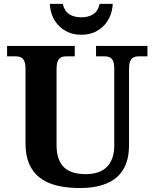

<svg xmlns="http://www.w3.org/2000/svg" viewBox="-20 -948 787 978"><path d="M731 -661.1H688Q677.7 -661.1 668.5 -658.9Q659.2 -656.7 652.1 -649.9Q645 -643.1 641.1 -630.4Q637.2 -617.7 637.2 -596.2V-206.1Q637.2 -155.8 622.8 -115.7Q608.4 -75.7 577.9 -47.9Q547.4 -20 500 -5.1Q452.6 9.8 387.2 9.8Q321.8 9.8 270.3 -2.7Q218.8 -15.1 183.1 -42.5Q147.5 -69.8 128.7 -113Q109.9 -156.2 109.9 -217.8V-600.1Q109.9 -620.1 105.7 -632.1Q101.6 -644 94.5 -650.4Q87.4 -656.7 78.4 -658.9Q69.3 -661.1 59.1 -661.1H16.1V-713.9H360.8V-661.1H318.8Q308.6 -661.1 299.3 -658.9Q290 -656.7 283 -649.9Q275.9 -643.1 272 -630.4Q268.1 -617.7 268.1 -596.2V-210Q268.1 -168 278.6 -139.4Q289.1 -110.8 308.6 -93.5Q328.1 -76.2 355.5 -68.6Q382.8 -61 417 -61Q450.2 -61 477.1 -69.6Q503.9 -78.1 522.7 -96.2Q541.5 -114.3 551.8 -142.1Q562 -169.9 562 -208V-600.1Q562 -620.1 558.1 -632.1Q554.2 -644 547.1 -650.4Q540 -656.7 530.8 -658.9Q521.5 -661.1 511.2 -661.1H469.2V-713.9H731ZM394 -771Q354.5 -771 325 -784.9Q295.4 -798.8 275.4 -821.3Q255.4 -843.8 245.1 -871.8Q234.9 -899.9 233.9 -928.2H299.8Q308.1 -891.6 332.5 -875.7Q356.9 -859.9 394 -859.9Q430.7 -859.9 455.1 -875.7Q479.5 -891.6 487.8 -928.2H554.2Q553.2 -899.9 543 -871.8Q532.7 -843.8 512.7 -821.3Q492.7 -798.8 463.1 -784.9Q433.6 -771 394 -771Z"/></svg>

Font: Droid Serif
Style: Bold
Weight: 700
Designer: Monotype Design team
Foundry: Monotype Imaging Inc.
Version: Version 1.03